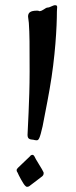

<svg xmlns="http://www.w3.org/2000/svg" viewBox="-20 -720 294 739"><path d="M199 -675C199 -683 200 -688 200 -692C200 -697 199 -700 192 -700C184 -700 172 -691 164 -691C154 -691 145 -677 131 -677C130 -677 130 -679 123 -679C96 -679 88 -671 88 -656C88 -653 91 -635 91 -632C94 -587 94 -551 94 -443C94 -334 86 -214 86 -201C86 -186 93 -183 109 -182C113 -181 116 -180 121 -180C129 -180 133 -186 144 -234C149 -263 159 -308 171 -377C193 -501 199 -619 199 -675ZM147 -58C145 -65 115 -110 112 -119C110 -122 108 -124 105 -124C102 -124 97 -122 96 -119L49 -74C46 -71 44 -68 44 -65C44 -62 45 -59 48 -55C51 -47 69 -13 76 -6C79 -3 81 -1 84 -1C89 -1 93 -3 96 -6C97 -6 128 -31 138 -38C146 -43 148 -48 148 -53C148 -55 148 -57 147 -58Z"/></svg>

Font: Engagement
Style: Regular
Weight: 400
Designer: Astigmatic (AOETI)
Foundry: Astigmatic (AOETI)
Version: Version 1.000